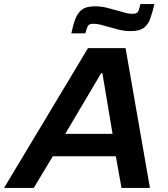

<svg xmlns="http://www.w3.org/2000/svg" viewBox="-54 -925 829 945"><path d="M-34 0 379 -688H564L684 0H544L516 -156H206L112 0ZM267 -266H500L450 -565H444ZM297 -761Q306 -804 317.5 -833.5Q329 -863 350.5 -878.5Q372 -894 414 -894Q443 -894 471 -887Q499 -880 524 -873Q545 -867 562.5 -862Q580 -857 597 -857Q619 -857 625 -867Q631 -877 637 -905H706Q696 -862 685 -832Q674 -802 652.5 -787Q631 -772 589 -772Q558 -772 531 -779Q504 -786 479 -793Q459 -799 440.5 -803.5Q422 -808 406 -808Q385 -808 379 -798Q373 -788 366 -761Z"/></svg>

Font: Saira SemiExpanded SemiBold
Style: Italic
Weight: 600
Width: 6
Italic angle: -12°
Designer: Hector Gatti with collaboration of the Omnibus-Type team
Foundry: Omnibus-Type
Version: Version 1.101